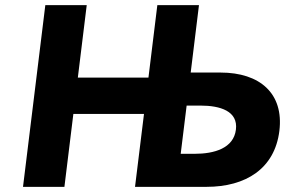

<svg xmlns="http://www.w3.org/2000/svg" viewBox="-20 -723 1140 741"><path d="M700.3 -315.5H753.8C829.9 -315.5 899.3 -294.3 890.5 -222.9C881.6 -150.6 807 -129.4 730.9 -129.4H677.4ZM263.1 -283.2H535.7L501.1 -1.9H502H661.8H777C928.8 -1.9 1040.3 -72.4 1058.2 -217.8C1075.9 -362.3 983 -443 831.1 -443H716L747.9 -703.1H747H588.1H587.2L552.9 -423.5H280.4L314.7 -703.1H154.9L68.8 -1.9H228.6Z"/></svg>

Font: Hussar
Style: BdSuprExtOblOne
Weight: 700
Foundry: Cannot Into Space Fonts
Version: Version 2.00